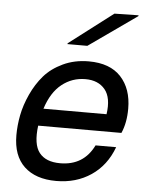

<svg xmlns="http://www.w3.org/2000/svg" viewBox="-54 -806 669 864"><g transform="rotate(5 280.0 -373.5)"><path d="M332 -535Q428 -535 477.5 -481.5Q527 -428 527 -338Q527 -274 506 -227H130Q119 -142 148.5 -104.5Q178 -67 243 -67Q349 -67 395 -161H488Q457 -77 389.5 -31.5Q322 14 232 14Q139 14 87.5 -34.5Q36 -83 36 -176Q36 -220 45 -266.5Q54 -313 76.5 -362Q99 -411 131.5 -448.5Q164 -486 216 -510.5Q268 -535 332 -535ZM147 -305H432Q443 -380 412.5 -417Q382 -454 324 -454Q264 -454 217.5 -417Q171 -380 147 -305ZM229 -604 230 -608 428 -759 537 -761 536 -757 319 -604Z"/></g></svg>

Font: Nacelle
Style: Italic
Weight: 400
Italic angle: -12°
Designer: Sora Sagano
Foundry: Sora Sagano
Version: Version 1.000;FEAKit 1.0